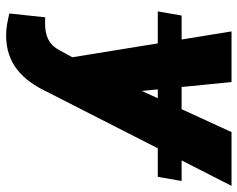

<svg xmlns="http://www.w3.org/2000/svg" viewBox="-95 -473 783 633"><g transform="rotate(90 296.5 -156.5)"><path d="M576.7 -363.8 563 -285.2H17.6L31.2 -363.8ZM205.1 -69.8 415.5 -528.3H592.8L283.2 79.1Q269 109.4 251.2 134.3Q233.4 159.2 210.9 177.2Q188.5 195.3 159.9 205.1Q131.3 214.8 96.2 214.8Q77.6 214.8 60.1 211.7Q42.5 208.5 24.4 204.1L37.1 85.9Q41.5 86.4 46.4 86.4Q51.3 86.4 55.7 86.4Q76.2 86.4 92.5 82.3Q108.9 78.1 122.1 68.1Q135.3 58.1 145 40ZM250.5 -528.3 288.1 -149.9 275.4 15.6H171.9L83.5 -528.3Z"/></g></svg>

Font: Roboto Black
Style: Italic
Weight: 900
Italic angle: -12°
Designer: Christian Robertson
Foundry: Google
Version: Version 3.0; 2020